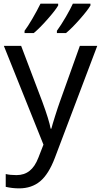

<svg xmlns="http://www.w3.org/2000/svg" viewBox="-20 -786 550 1046"><path d="M1 -536.1H95.2L210.9 -231Q247.6 -131.3 255.9 -85H259.8Q264.2 -103 279.8 -152.6Q295.4 -202.1 306.2 -231.9L415 -536.1H509.8L278.8 74.2Q245.1 163.1 198.7 201.7Q152.3 240.2 84 240.2Q47.4 240.2 11.2 231.9V162.1Q35.6 168 69.8 168Q111.8 168 141.1 144.8Q170.4 121.6 189 73.2L216.8 2ZM113.8 -618.2Q130.9 -640.6 156.2 -683.8Q181.6 -727.1 200.7 -766.1H296.9V-755.9Q280.8 -728.5 238.5 -680.7Q196.3 -632.8 164.1 -606H113.8ZM290 -618.2Q313 -649.9 338.9 -694.3Q364.7 -738.8 377 -766.1H472.7V-755.9Q456.5 -728.5 414.3 -680.7Q372.1 -632.8 339.8 -606H290Z"/></svg>

Font: NotoPenekeko
Style: Regular
Weight: 400
Designer: Monotype Design team
Foundry: Monotype Imaging Inc.
Version: Version 1.04